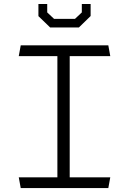

<svg xmlns="http://www.w3.org/2000/svg" viewBox="-20 -962 660 982"><path d="M273.5 -730H336.5V0H273.5ZM76 -55H544L534 0H86ZM86 -730H534L544 -675H76ZM176.5 -879.5V-941.5H221.5V-898.5L256.5 -865.5H363.5L398.5 -898.5V-941.5H443.5V-880L383.5 -821.5H236.5Z"/></svg>

Font: Monaspace Krypton Var ExLight
Style: Regular
Weight: 200
Designer: Riley Cran and the Lettermatic Team
Version: Version 1.200 (Monaspace Krypton Var)